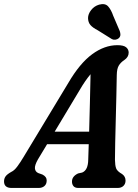

<svg xmlns="http://www.w3.org/2000/svg" viewBox="-52 -932 683 952"><path d="M136 -141.5Q119.5 -112.5 121.2 -96.5Q123 -80.5 137.5 -74L158.5 -66.5Q180 -55.5 179.5 -37Q179.5 -19.5 168.5 -9.8Q157.5 0 139 0H6Q-32 0 -32 -32.5Q-32 -46.5 -24.5 -57.2Q-17 -68 4.5 -80Q19 -86.5 34 -106.8Q49 -127 64.5 -153L286.5 -520.5Q343.5 -618 404.8 -663Q466 -708 530 -708Q561 -708 573.5 -697.5Q586 -687 586 -671Q586 -649 564 -634Q547 -623 537.2 -607.2Q527.5 -591.5 527 -560Q526.5 -517 525 -458.5Q523.5 -400 522 -338.2Q520.5 -276.5 519.2 -223.8Q518 -171 518 -140Q518.5 -111.5 523.8 -97.2Q529 -83 553.5 -69Q570.5 -57 570.5 -36.5Q570.5 -20.5 560 -10.2Q549.5 0 530.5 0H337Q319.5 0 312 -9.5Q304.5 -19 305 -32.5Q305 -57.5 335 -72L355.5 -76.5Q385 -88.5 385.5 -141Q386.5 -173.5 388 -217H181.5ZM341.5 -483 219 -279H390Q392 -347.5 393.8 -423.5Q395.5 -499.5 397 -564Q385 -550 371.2 -530.2Q357.5 -510.5 341.5 -483ZM509.5 -853.5 542 -777.5Q545 -768.5 545 -759.8Q545 -751 537.5 -743Q530 -736.5 520.2 -735.2Q510.5 -734 503 -738L432.5 -782Q408 -794.5 396.5 -807.8Q385 -821 384.5 -842Q384.5 -862.5 400 -882.2Q415.5 -902 439.5 -909Q469 -917 484 -900.5Q499 -884 509.5 -853.5Z"/></svg>

Font: Fraunces 144pt S100 SemiBold
Style: Italic
Weight: 600
Italic angle: -16°
Version: Version 1.000; ttfautohint (v1.8.3)